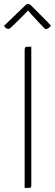

<svg xmlns="http://www.w3.org/2000/svg" viewBox="-58 -931 272 951"><path d="M64 -681Q64 -695 68.5 -697.5Q73 -700 97 -700V-11Q97 -3 92.5 -1.5Q88 0 64 0ZM72 -909Q76 -911 82 -911Q90 -911 97 -903L145 -855Q163 -837 178.5 -821Q194 -805 194 -804Q194 -802 185.5 -794.5Q177 -787 166 -787Q142 -811 124 -831Q108 -848 95 -862.5Q82 -877 81 -879Q56 -853 36 -833Q19 -816 4 -802Q-11 -788 -14 -788Q-26 -788 -31.5 -794.5Q-37 -801 -38 -803Z"/></svg>

Font: Yanone Kaffeesatz Thin
Style: Regular
Weight: 250
Designer: Yanone
Foundry: Yanone Font Production. Not for release.
Version: Version 1.002